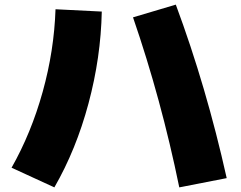

<svg xmlns="http://www.w3.org/2000/svg" viewBox="-20 -770 1040 830"><path d="M960 0 755 40Q677 -341 555 -695L740 -750Q872 -395 960 0ZM215 40 30 -45Q115 -195 164.5 -373Q214 -551 220 -730L420 -720Q416 -522 362.5 -322.5Q309 -123 215 40Z"/></svg>

Font: Mplus 1p Black
Style: Regular
Weight: 900
Version: Version 1.061